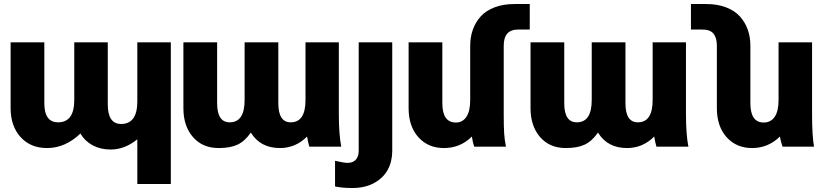

<svg xmlns="http://www.w3.org/2000/svg" viewBox="-20 -735 4138 962"><path d="M835.9 187H668V-37.1Q605.5 14.2 534.2 14.2Q483.9 14.2 444.6 -6.8Q405.3 -27.8 382.8 -65.9Q306.6 6.8 215.8 6.8Q132.8 6.8 83 -48.3Q33.2 -103.5 33.2 -192.9V-522.9H202.1V-217.8Q202.1 -122.1 271 -122.1Q352.1 -122.1 352.1 -233.9V-522.9H520V-211.9Q520 -113.8 586.9 -113.8Q668 -113.8 668 -227.1V-522.9H835.9Z M1205.6 -233.9V-522.9H1374.5V-217.8Q1374.5 -122.1 1436.5 -122.1Q1510.7 -122.1 1510.7 -233.9V-522.9H1677.7V-163.1Q1677.7 -61 1689.9 0H1529.8Q1522.9 -24.4 1518.6 -50.8Q1460.9 6.8 1382.8 6.8Q1284.2 6.8 1236.8 -70.8Q1206.5 -27.3 1170.2 -10.3Q1133.8 6.8 1075.7 6.8Q994.6 6.8 946.8 -48.3Q898.9 -103.5 898.9 -192.9V-522.9H1067.9V-217.8Q1067.9 -122.1 1130.9 -122.1Q1205.6 -122.1 1205.6 -233.9Z M1945.3 -522.9V21Q1945.3 73.2 1923.3 114.5Q1901.4 155.8 1855.5 181.4Q1809.6 207 1745.6 207Q1692.4 207 1658.7 199.2V70.8Q1705.1 81.1 1721.7 81.1Q1748.5 81.1 1762.9 64.9Q1777.3 48.8 1777.3 20V-522.9Z M2503.9 -505.9V-163.1Q2503.9 -98.6 2506.1 -65.9Q2508.3 -33.2 2515.1 0H2356Q2349.1 -19 2344.2 -50.8Q2286.6 6.8 2204.1 6.8Q2125 6.8 2076.2 -47.6Q2027.3 -102.1 2027.3 -192.9V-522.9H2196.3V-217.8Q2196.3 -121.1 2264.2 -121.1Q2297.9 -121.1 2316.9 -149.7Q2335.9 -178.2 2335.9 -233.9V-505.9Q2335.9 -549.3 2349.1 -586.4Q2362.3 -623.5 2388.4 -652.6Q2414.6 -681.6 2457.8 -698.2Q2501 -714.8 2557.1 -714.8H2634.3V-586.9H2575.2Q2503.9 -586.9 2503.9 -505.9Z M2944.8 -233.9V-522.9H3113.8V-217.8Q3113.8 -122.1 3175.8 -122.1Q3250 -122.1 3250 -233.9V-522.9H3417V-163.1Q3417 -61 3429.2 0H3269Q3262.2 -24.4 3257.8 -50.8Q3200.2 6.8 3122.1 6.8Q3023.4 6.8 2976.1 -70.8Q2945.8 -27.3 2909.4 -10.3Q2873 6.8 2814.9 6.8Q2733.9 6.8 2686 -48.3Q2638.2 -103.5 2638.2 -192.9V-522.9H2807.1V-217.8Q2807.1 -122.1 2870.1 -122.1Q2944.8 -122.1 2944.8 -233.9Z M4058.6 0H3900.9Q3891.6 -27.3 3887.7 -50.8Q3828.6 6.8 3748.5 6.8Q3669.4 6.8 3620.6 -47.6Q3571.8 -102.1 3571.8 -192.9V-505.9Q3571.8 -544.9 3555.2 -565.9Q3538.6 -586.9 3500 -586.9H3441.9V-714.8H3518.6Q3574.7 -714.8 3617.9 -698.2Q3661.1 -681.6 3687.3 -652.6Q3713.4 -623.5 3726.6 -586.4Q3739.7 -549.3 3739.7 -505.9V-217.8Q3739.7 -121.1 3806.6 -121.1Q3841.8 -121.1 3861.3 -149.4Q3880.9 -177.7 3880.9 -233.9V-522.9H4048.8V-163.1Q4048.8 -54.7 4058.6 0Z"/></svg>

Font: LT Superior Black
Style: Regular
Weight: 900
Designer: Daniel Lyons
Foundry: LyonsType
Version: Version 2.005